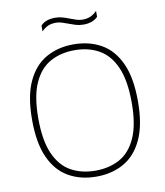

<svg xmlns="http://www.w3.org/2000/svg" viewBox="-98 -995 931 1084"><g transform="rotate(-10 367.5 -453.0)"><path d="M367.5 9Q277.5 9 209 -29.8Q140.5 -68.5 102.2 -152Q64 -235.5 64 -370Q64 -504.5 102.8 -588Q141.5 -671.5 210 -710.2Q278.5 -749 367.5 -749Q457.5 -749 526 -710.2Q594.5 -671.5 632.8 -588Q671 -504.5 671 -370Q671 -235.5 632.2 -152Q593.5 -68.5 525 -29.8Q456.5 9 367.5 9ZM367.5 -25Q447 -25 507.2 -58.2Q567.5 -91.5 601.2 -167Q635 -242.5 635 -368Q635 -496 601.2 -572Q567.5 -648 507.2 -681.8Q447 -715.5 367.5 -715.5Q288.5 -715.5 228 -682Q167.5 -648.5 133.8 -573.2Q100 -498 100 -372Q100 -244 133.8 -168Q167.5 -92 228 -58.5Q288.5 -25 367.5 -25ZM443.5 -849Q420.5 -849 399.8 -855.2Q379 -861.5 360 -869Q342.5 -875.5 325.8 -881Q309 -886.5 291.5 -886.5Q265 -886.5 245.5 -877.8Q226 -869 209 -851V-885Q237.5 -915 291.5 -915Q314.5 -915 335.2 -908.8Q356 -902.5 375 -895Q392.5 -888.5 409.2 -883Q426 -877.5 443.5 -877.5Q470 -877.5 489.5 -886.2Q509 -895 526.5 -913V-879Q497.5 -849 443.5 -849Z"/></g></svg>

Font: Encode Sans SmExp Th
Style: Regular
Weight: 100
Width: 6
Designer: Multiple Designers
Foundry: Impallari Type
Version: Version 3.002; ttfautohint (v1.8.3) -l 8 -r 50 -G 200 -x 14 